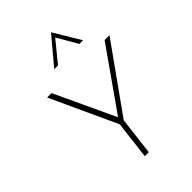

<svg xmlns="http://www.w3.org/2000/svg" viewBox="-278 -1105 1226 1226"><g transform="rotate(-45 335.5 -491.5)"><path d="M315 -257 108 -706H148L344 -286L331 -285L627 -706H671L351 -257L320 0H284ZM496 -802 411 -948 423 -950 302 -802H268L420 -983L529 -802Z"/></g></svg>

Font: Josefin Sans ExtraLight
Style: Italic
Weight: 250
Italic angle: -7°
Designer: Santiago Orozco
Foundry: Typemade
Version: Version 2.000